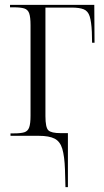

<svg xmlns="http://www.w3.org/2000/svg" viewBox="-20 -556 424 786"><path d="M246 138Q244 83 235 53Q226 23 203.5 11.5Q181 0 139 0H23V-10H37Q65 -10 79.5 -14.5Q94 -19 99.5 -34.5Q105 -50 105 -82V-453Q105 -486 99.5 -501.5Q94 -517 79 -521.5Q64 -526 37 -526H21V-536H366L367 -381H357L356 -425Q354 -468 347 -489.5Q340 -511 322.5 -518Q305 -525 273 -525H166V-81Q166 -34 178 -22.5Q190 -11 228 -11H258V210H248Z"/></svg>

Font: Noto Serif Display Condensed Light
Style: Regular
Weight: 300
Width: 3
Designer: Monotype Design Team
Foundry: Monotype Imaging Inc.
Version: Version 2.009